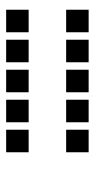

<svg xmlns="http://www.w3.org/2000/svg" viewBox="142 -670 315 640"><g transform="rotate(90 300.0 -350.5)"><path d="M14 -488Q13 -488 13 -488Q13 -488 13 -487V-414Q13 -413 13 -413Q13 -413 14 -413H87Q88 -413 88 -413Q88 -413 88 -414V-487Q88 -488 88 -488Q88 -488 87 -488ZM114 -488Q113 -488 113 -488Q113 -488 113 -487V-414Q113 -413 113 -413Q113 -413 114 -413H187Q188 -413 188 -413Q188 -413 188 -414V-487Q188 -488 188 -488Q188 -488 187 -488ZM214 -488Q213 -488 213 -488Q213 -488 213 -487V-414Q213 -413 213 -413Q213 -413 214 -413H287Q288 -413 288 -413Q288 -413 288 -414V-487Q288 -488 288 -488Q288 -488 287 -488ZM314 -488Q313 -488 313 -488Q313 -488 313 -487V-414Q313 -413 313 -413Q313 -413 314 -413H387Q388 -413 388 -413Q388 -413 388 -414V-487Q388 -488 388 -488Q388 -488 387 -488ZM414 -488Q413 -488 413 -488Q413 -488 413 -487V-414Q413 -413 413 -413Q413 -413 414 -413H487Q488 -413 488 -413Q488 -413 488 -414V-487Q488 -488 488 -488Q488 -488 487 -488ZM14 -288Q13 -288 13 -288Q13 -288 13 -287V-214Q13 -213 13 -213Q13 -213 14 -213H87Q88 -213 88 -213Q88 -213 88 -214V-287Q88 -288 88 -288Q88 -288 87 -288ZM114 -288Q113 -288 113 -288Q113 -288 113 -287V-214Q113 -213 113 -213Q113 -213 114 -213H187Q188 -213 188 -213Q188 -213 188 -214V-287Q188 -288 188 -288Q188 -288 187 -288ZM214 -288Q213 -288 213 -288Q213 -288 213 -287V-214Q213 -213 213 -213Q213 -213 214 -213H287Q288 -213 288 -213Q288 -213 288 -214V-287Q288 -288 288 -288Q288 -288 287 -288ZM314 -288Q313 -288 313 -288Q313 -288 313 -287V-214Q313 -213 313 -213Q313 -213 314 -213H387Q388 -213 388 -213Q388 -213 388 -214V-287Q388 -288 388 -288Q388 -288 387 -288ZM414 -288Q413 -288 413 -288Q413 -288 413 -287V-214Q413 -213 413 -213Q413 -213 414 -213H487Q488 -213 488 -213Q488 -213 488 -214V-287Q488 -288 488 -288Q488 -288 487 -288Z"/></g></svg>

Font: Doto
Style: Bold
Weight: 700
Monospace: yes
Version: Version 1.000